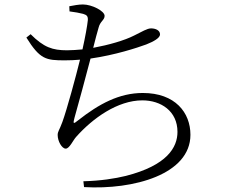

<svg xmlns="http://www.w3.org/2000/svg" viewBox="-20 -798 1040 859"><path d="M291 -747C316 -744 336 -740 352 -736C368 -731 374 -726 373 -708C371 -686 361 -630 349 -577C325 -575 302 -573 280 -573C215 -573 176 -586 117 -645L98 -630C159 -532 186 -528 270 -528C293 -528 316 -529 338 -531C319 -454 280 -310 259 -252C245 -214 238 -210 238 -194C238 -166 257 -133 274 -133C291 -133 307 -171 321 -186C395 -269 506 -349 617 -349C700 -349 774 -301 774 -208C774 -138 727 -58 543 -11C494 1 430 11 353 13L356 39C578 52 832 -18 832 -195C832 -294 764 -382 619 -382C513 -382 423 -333 330 -260C306 -240 307 -246 313 -270C330 -331 365 -458 385 -536C496 -552 593 -584 634 -599C667 -612 696 -628 696 -644C696 -663 675 -671 656 -671C638 -671 617 -657 580 -639C537 -617 467 -597 397 -584C407 -623 414 -651 421 -674C428 -703 448 -708 448 -727C448 -749 391 -778 351 -778C332 -778 311 -774 290 -770Z"/></svg>

Font: Kiri Minchoo Light
Style: Regular
Weight: 300
Designer: Ryoko NISHIZUKA 西塚涼子 (kana & ideographs); Frank Grießhammer (Latin, Greek & Cyrillic);
akenotsuki.com/eyeben/fonts/ (U+
Foundry: Adobe
akenotsuki.com/eyeben/fonts/
Version: Version 4.002;hotconv 1.0.119;makeotfexe 2.5.65604